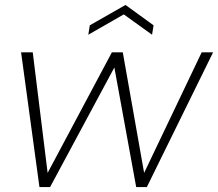

<svg xmlns="http://www.w3.org/2000/svg" viewBox="-20 -754 879 774"><path d="M139 0H182L441 -482L529 0H572L839 -543H793L561 -57L475 -543H431L172 -57L112 -543H65ZM336 -614 479 -696 593 -614 599 -652 486 -734 342 -652Z"/></svg>

Font: Momo Neue ExtLt
Style: Italic
Weight: 200
Italic angle: -10°
Designer: Ninad Kale (Devanagari), Jonny Pinhorn (Latin)
Foundry: Indian Type Foundry
Version: 4.004